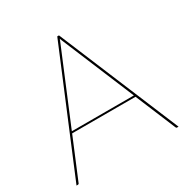

<svg xmlns="http://www.w3.org/2000/svg" viewBox="-161 -834 936 968"><g transform="rotate(-30 307.0 -350.0)"><path d="M604 0H595Q590.5 0 589 -5L491.5 -239H122.5L25 -5Q23.5 0 18 0H10L302 -700H312ZM126.5 -249H487.5L315 -663Q312.5 -668.5 310.8 -673.2Q309 -678 307 -683.5Q305 -678 303.2 -673.2Q301.5 -668.5 299 -663Z"/></g></svg>

Font: Lato TR Hairline
Style: Regular
Weight: 250
Designer: Lukasz Dziedzic
Foundry: Lukasz Dziedzic
Version: Version 1.104 2013